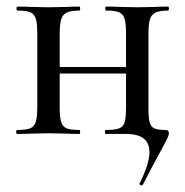

<svg xmlns="http://www.w3.org/2000/svg" viewBox="-20 -406 562 582"><path d="M409 156Q406 156 404 154Q402 152 403 150Q433 91 433 55Q433 0 362 0H301Q298 0 298 -6Q298 -12 301 -12Q329 -12 341.5 -17Q354 -22 358 -36Q362 -50 362 -81V-305Q362 -335 357.5 -349.5Q353 -364 340.5 -369Q328 -374 302 -374Q299 -374 299 -380Q299 -386 302 -386Q328 -386 343 -385L397 -384L451 -385Q465 -386 490 -386Q492 -386 492 -380Q492 -374 490 -374Q464 -374 451.5 -368Q439 -362 434.5 -347.5Q430 -333 430 -303V-81Q430 -50 433.5 -36Q437 -22 447.5 -17Q458 -12 482 -12Q492 -12 492 -2Q492 3 489 9.5Q486 16 482 23.5Q478 31 475 37Q438 105 413 154Q411 156 409 156ZM32 -12Q59 -12 71.5 -17Q84 -22 88.5 -36.5Q93 -51 93 -81V-305Q93 -335 88.5 -349.5Q84 -364 71.5 -369Q59 -374 33 -374Q30 -374 30 -380Q30 -386 33 -386Q59 -386 74 -385L128 -384L182 -385Q196 -386 221 -386Q223 -386 223 -380Q223 -374 221 -374Q195 -374 182.5 -368Q170 -362 165.5 -347.5Q161 -333 161 -303V-81Q161 -50 165.5 -36Q170 -22 182 -17Q194 -12 221 -12Q223 -12 223 -6Q223 0 221 0Q195 0 181 -1L128 -2L74 -1Q59 0 32 0Q29 0 29 -6Q29 -12 32 -12ZM125 -203H394V-183H125Z"/></svg>

Font: Cormorant Infant Medium
Style: Regular
Weight: 500
Designer: Christian Thalmann (Catharsis Fonts)
Foundry: Catharsis Fonts
Version: Version 4.000